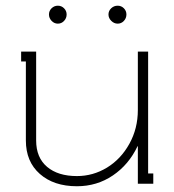

<svg xmlns="http://www.w3.org/2000/svg" viewBox="-20 -645 611 674"><path d="M393.1 -625Q405.8 -625 414.8 -616Q423.8 -606.9 423.8 -594.2Q423.8 -581.1 414.8 -571.5Q405.8 -562 393.1 -562Q380.4 -562 370.6 -571.8Q360.8 -581.5 360.8 -594.2Q360.8 -606.9 370.4 -616Q379.9 -625 393.1 -625ZM213.9 -594.2Q213.9 -581.1 204.8 -571.5Q195.8 -562 183.1 -562Q170.4 -562 161.1 -571.8Q151.9 -581.5 151.9 -594.2Q151.9 -606.9 161.1 -616Q170.4 -625 183.1 -625Q195.8 -625 204.8 -616Q213.9 -606.9 213.9 -594.2ZM106.9 -463.9V-429.2V-151.9Q106.9 -91.8 145.3 -59.3Q183.6 -26.9 250 -26.9Q306.6 -26.9 355.5 -56.6Q404.3 -86.4 434.1 -140.1Q463.9 -193.8 463.9 -258.8V-463.9H500V-36.1H518.1V0H463.9V-131.8H462.9Q432.1 -66.9 376.2 -29.1Q320.3 8.8 250 8.8Q168.9 8.8 119.9 -34.4Q70.8 -77.6 70.8 -151.9V-429.2H54.2V-463.9Z"/></svg>

Font: Rawengulk
Style: Regular
Weight: 400
Version: Version 0.92